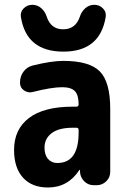

<svg xmlns="http://www.w3.org/2000/svg" viewBox="-20 -790 540 819"><path d="M430.7 -716.8Q406.2 -569.3 249.5 -569.8Q92.8 -570.3 69.3 -716.8Q65.4 -738.3 80.6 -753.9Q95.7 -769.5 117.7 -769.5Q139.6 -769.5 156.2 -754.9Q172.9 -740.2 179.7 -717.8Q197.3 -665 249.5 -665Q301.8 -665 320.3 -717.8Q327.1 -740.2 343.8 -754.9Q360.4 -769.5 382.3 -769.5Q404.3 -769.5 419.4 -753.9Q434.6 -738.3 430.7 -716.8ZM315.4 -224.6V-236.3Q315.4 -245.1 305.7 -245.1H290Q231.4 -245.1 200.7 -222.2Q169.9 -199.2 169.9 -160.2Q169.9 -128.9 185.1 -111.8Q200.2 -94.7 224.6 -94.7Q315.4 -94.7 315.4 -224.6ZM250 -530.3Q361.3 -530.3 405.8 -485.4Q450.2 -440.4 450.2 -325.2V-56.6Q450.2 -33.2 433.1 -16.6Q416 0 392.6 0H379.9Q355.5 0 338.9 -17.1Q322.3 -34.2 321.3 -56.6V-64.5Q321.3 -65.4 320.3 -65.4Q318.4 -65.4 318.4 -64.5Q269.5 9.8 184.6 9.8Q116.2 9.8 78.1 -32.2Q40 -74.2 40 -150.4Q40 -238.3 103.5 -286.6Q167 -335 290 -335H305.7Q314.5 -335 315.4 -343.8V-344.7Q315.4 -384.8 299.3 -401.4Q283.2 -418 245.1 -418Q200.2 -418 119.1 -397.5Q99.6 -392.6 82.5 -404.3Q65.4 -416 65.4 -436.5V-438.5Q65.4 -464.8 80.6 -484.9Q95.7 -504.9 120.1 -510.7Q199.2 -530.3 250 -530.3Z"/></svg>

Font: Rounded Mgen+ 1m bold
Style: Bold
Weight: 700
Designer: [Source Han Sans]
Ryoko NISHIZUKA  (kana & ideographs); Paul D. Hunt (Latin, Greek & Cyrillic); Wenlong ZHANG  (bopomofo
Version: Version 1.059.20150602